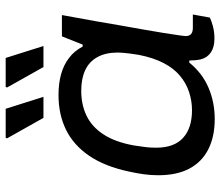

<svg xmlns="http://www.w3.org/2000/svg" viewBox="-70 -694 776 676"><g transform="rotate(-90 318.0 -356.0)"><path d="M237 12Q175 12 130.5 -10.5Q86 -33 62.5 -77Q39 -121 39 -187Q39 -213 42.5 -238Q46 -263 52 -290Q70 -375 107.5 -430Q145 -485 199 -511.5Q253 -538 321 -538Q362 -538 394.5 -529Q427 -520 452 -501Q477 -482 492 -453H499L528 -526H603L581 -405Q574 -363 566.5 -320.5Q559 -278 552 -239Q545 -200 540 -168Q535 -136 532 -115.5Q529 -95 529 -90Q529 -78 536 -71.5Q543 -65 558 -65H605L594 -5Q584 0 564 5.5Q544 11 520 11Q490 11 471.5 -1.5Q453 -14 447 -37Q445 -46 444 -56Q443 -66 443 -77L436 -78Q399 -32 347.5 -10Q296 12 237 12ZM268 -68Q301 -68 332.5 -78.5Q364 -89 390 -111Q416 -133 434.5 -169Q453 -205 463 -256Q466 -274 467.5 -287Q469 -300 470 -310Q471 -320 471 -329Q471 -372 455 -401Q439 -430 409 -444Q379 -458 336 -458Q288 -458 249 -439.5Q210 -421 183 -380Q156 -339 144 -273Q141 -252 139 -238Q137 -224 136.5 -213.5Q136 -203 136 -194Q136 -131 170.5 -99.5Q205 -68 268 -68ZM420 -591 348 -719 350 -724H452L494 -591ZM241 -591 169 -719 171 -724H273L315 -591Z"/></g></svg>

Font: Archivo SemiExpanded
Style: Italic
Weight: 400
Width: 6
Italic angle: -10°
Designer: Hector Gatti
Foundry: Omnibus-Type
Version: Version 2.001